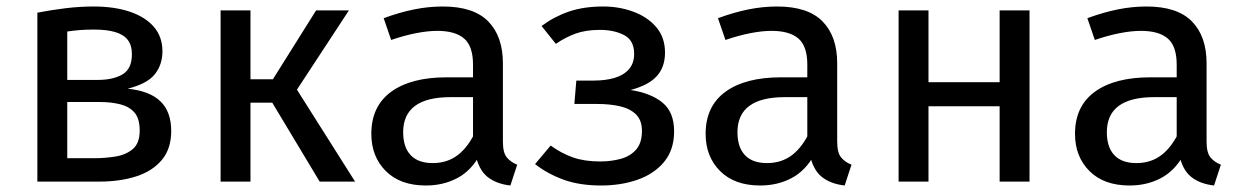

<svg xmlns="http://www.w3.org/2000/svg" viewBox="-20 -559 3828 591"><path d="M268 -539Q332 -539 379.5 -523Q427 -507 453.5 -476.5Q480 -446 480 -401Q480 -360 456.5 -330.5Q433 -301 373 -286Q441 -279 474 -247Q507 -215 507 -156Q507 -101 478 -66.5Q449 -32 399 -16Q349 0 285 0H95V-520Q136 -528 180.5 -533.5Q225 -539 268 -539ZM269 -468Q246 -468 226.5 -466.5Q207 -465 187 -462V-72H270Q302 -72 334.5 -77Q367 -82 388.5 -100Q410 -118 410 -157Q410 -194 394 -212.5Q378 -231 350 -238Q322 -245 287 -245H171V-313H281Q328 -313 357 -330Q386 -347 386 -392Q386 -420 373 -436.5Q360 -453 334 -460.5Q308 -468 269 -468Z M953 -527H1054L894 -283L1073 0H964L818 -243H751V0H659V-527H751V-315H820Z M1343 -539Q1438 -539 1483 -493Q1528 -447 1528 -364V-123Q1528 -89 1540 -74.5Q1552 -60 1572 -52L1551 12Q1507 7 1480 -15Q1453 -37 1443 -86L1436 -123V-360Q1436 -417 1408.5 -440.5Q1381 -464 1326 -464Q1297 -464 1261 -457Q1225 -450 1184 -436L1161 -503Q1210 -521 1254.5 -530Q1299 -539 1343 -539ZM1355 -321H1451V-260H1367Q1294 -260 1257.5 -233Q1221 -206 1221 -152Q1221 -106 1244 -81.5Q1267 -57 1312 -57Q1357 -57 1389.5 -82Q1422 -107 1445 -157L1457 -82Q1430 -33 1387 -10.5Q1344 12 1291 12Q1212 12 1167.5 -32.5Q1123 -77 1123 -147Q1123 -232 1184 -276.5Q1245 -321 1355 -321Z M1837 -539Q1886 -539 1929.5 -523Q1973 -507 2000 -475.5Q2027 -444 2027 -397Q2027 -353 2002 -325Q1977 -297 1921 -282Q1985 -272 2020 -242.5Q2055 -213 2055 -155Q2055 -98 2024.5 -61Q1994 -24 1943 -6Q1892 12 1830 12Q1764 12 1714.5 -6Q1665 -24 1627 -54L1675 -111Q1708 -87 1743.5 -74.5Q1779 -62 1827 -62Q1861 -62 1890.5 -70Q1920 -78 1938 -98.5Q1956 -119 1956 -156Q1956 -189 1937.5 -207Q1919 -225 1888 -232Q1857 -239 1818 -239H1748L1754 -311H1808Q1843 -311 1871 -319Q1899 -327 1915.5 -345.5Q1932 -364 1932 -393Q1932 -435 1901 -451Q1870 -467 1827 -467Q1783 -467 1751.5 -455.5Q1720 -444 1691 -424L1647 -479Q1686 -508 1731.5 -523.5Q1777 -539 1837 -539Z M2372 -539Q2467 -539 2512 -493Q2557 -447 2557 -364V-123Q2557 -89 2569 -74.5Q2581 -60 2601 -52L2580 12Q2536 7 2509 -15Q2482 -37 2472 -86L2465 -123V-360Q2465 -417 2437.5 -440.5Q2410 -464 2355 -464Q2326 -464 2290 -457Q2254 -450 2213 -436L2190 -503Q2239 -521 2283.5 -530Q2328 -539 2372 -539ZM2384 -321H2480V-260H2396Q2323 -260 2286.5 -233Q2250 -206 2250 -152Q2250 -106 2273 -81.5Q2296 -57 2341 -57Q2386 -57 2418.5 -82Q2451 -107 2474 -157L2486 -82Q2459 -33 2416 -10.5Q2373 12 2320 12Q2241 12 2196.5 -32.5Q2152 -77 2152 -147Q2152 -232 2213 -276.5Q2274 -321 2384 -321Z M3149 0H3057V-232H2838V0H2746V-527H2838V-306H3057V-527H3149Z M3509 -539Q3604 -539 3649 -493Q3694 -447 3694 -364V-123Q3694 -89 3706 -74.5Q3718 -60 3738 -52L3717 12Q3673 7 3646 -15Q3619 -37 3609 -86L3602 -123V-360Q3602 -417 3574.5 -440.5Q3547 -464 3492 -464Q3463 -464 3427 -457Q3391 -450 3350 -436L3327 -503Q3376 -521 3420.5 -530Q3465 -539 3509 -539ZM3521 -321H3617V-260H3533Q3460 -260 3423.5 -233Q3387 -206 3387 -152Q3387 -106 3410 -81.5Q3433 -57 3478 -57Q3523 -57 3555.5 -82Q3588 -107 3611 -157L3623 -82Q3596 -33 3553 -10.5Q3510 12 3457 12Q3378 12 3333.5 -32.5Q3289 -77 3289 -147Q3289 -232 3350 -276.5Q3411 -321 3521 -321Z"/></svg>

Font: Fira Sans Variable
Style: Regular
Weight: 400
Designer: Carrois Corporate & Edenspiekermann AG
Foundry: Carrois Corporate GbR & Edenspiekermann AG
Version: Version 4.202